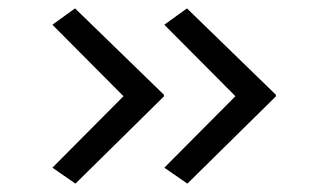

<svg xmlns="http://www.w3.org/2000/svg" viewBox="-20 -490 764 458"><path d="M427 -52 372 -90 552 -271 551 -251 372 -431 426 -470 638 -264V-260ZM160 -52 105 -90 285 -271 284 -251 105 -431 159 -470 371 -264V-260Z"/></svg>

Font: Lexend Mega Light
Style: Regular
Weight: 300
Version: Version 1.007